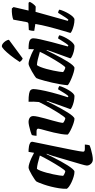

<svg xmlns="http://www.w3.org/2000/svg" viewBox="510 -1341 1031 2091"><g transform="rotate(-90 1025.5 -295.5)"><path d="M334 200Q306 200 287 179.5Q268 159 268 134Q268 129 272.5 109.5Q277 90 284 67L372 -233Q380 -258 386.5 -276Q393 -294 397 -301L392 -304Q376 -270 355.5 -229Q335 -188 313 -147.5Q291 -107 269.5 -73.5Q248 -40 230.5 -20Q213 0 201 0Q176 0 145 -9.5Q114 -19 85.5 -32.5Q57 -46 37.5 -60.5Q18 -75 15 -85Q14 -125 21 -169Q28 -213 38.5 -255Q49 -297 61 -331.5Q73 -366 82 -388Q91 -410 94 -414Q99 -421 119.5 -435Q140 -449 165.5 -464Q191 -479 213.5 -489.5Q236 -500 246 -500Q265 -500 291.5 -491.5Q318 -483 348 -469.5Q378 -456 407 -440L417 -500Q426 -500 443.5 -499.5Q461 -499 480.5 -495Q500 -491 513.5 -483Q527 -475 527 -460Q527 -458 526.5 -454Q526 -450 525 -448Q517 -405 505.5 -351.5Q494 -298 482.5 -240.5Q471 -183 459.5 -127.5Q448 -72 439 -25.5Q430 21 424.5 52.5Q419 84 419 94Q419 105 427 109Q435 113 449 113H497Q497 125 494 140.5Q491 156 489 164Q475 171 446 179.5Q417 188 386 194Q355 200 334 200ZM206 -100Q211 -100 223 -115Q235 -130 251.5 -155.5Q268 -181 286.5 -211.5Q305 -242 322.5 -273Q340 -304 354.5 -331.5Q369 -359 377 -377Q324 -392 293 -399.5Q262 -407 232 -409Q222 -397 211 -368.5Q200 -340 190 -303.5Q180 -267 172.5 -230.5Q165 -194 160.5 -165Q156 -136 156 -123Q163 -117 172.5 -112Q182 -107 191.5 -103.5Q201 -100 206 -100Z M778 0Q761 0 733 -9Q705 -18 676 -31Q647 -44 627 -56.5Q607 -69 605 -75Q605 -106 611.5 -145.5Q618 -185 627.5 -225.5Q637 -266 647 -302Q657 -338 663.5 -362.5Q670 -387 670 -393Q670 -405 661.5 -409Q653 -413 639 -413H592Q592 -427 595 -441.5Q598 -456 600 -464Q614 -471 642.5 -479.5Q671 -488 699.5 -494Q728 -500 742 -500Q769 -500 788 -487.5Q807 -475 807 -448Q807 -429 799.5 -395Q792 -361 781 -320.5Q770 -280 758.5 -240Q747 -200 740 -169Q733 -138 733 -124Q742 -115 758.5 -107.5Q775 -100 783 -100Q789 -100 806 -122.5Q823 -145 845 -180.5Q867 -216 890 -255.5Q913 -295 931.5 -330.5Q950 -366 960 -387Q963 -412 963.5 -444Q964 -476 963 -500Q1020 -500 1049.5 -494.5Q1079 -489 1090 -477.5Q1101 -466 1101 -448Q1101 -425 1092 -373.5Q1083 -322 1063.5 -246Q1044 -170 1012 -73L1023 -66Q1034 -76 1047.5 -96Q1061 -116 1074.5 -139Q1088 -162 1098 -178Q1107 -178 1119.5 -173Q1132 -168 1134 -163Q1129 -142 1116.5 -114.5Q1104 -87 1088 -60.5Q1072 -34 1055.5 -17Q1039 0 1024 0Q993 0 961 -8Q929 -16 907 -26.5Q885 -37 882 -44L930 -177Q943 -215 955 -248.5Q967 -282 974 -301L969 -304Q953 -270 932.5 -229Q912 -188 889.5 -147.5Q867 -107 846 -73.5Q825 -40 807 -20Q789 0 778 0Z M1331 0Q1313 0 1282.5 -9Q1252 -18 1220.5 -31Q1189 -44 1167 -56.5Q1145 -69 1143 -75Q1146 -112 1153.5 -155.5Q1161 -199 1171 -243Q1181 -287 1191 -324Q1201 -361 1209 -385.5Q1217 -410 1220 -414Q1225 -421 1246 -435Q1267 -449 1293.5 -464Q1320 -479 1343 -489.5Q1366 -500 1376 -500Q1395 -500 1421.5 -491.5Q1448 -483 1477.5 -470Q1507 -457 1535 -441L1536 -500Q1607 -500 1630.5 -487.5Q1654 -475 1654 -448Q1654 -425 1643 -374Q1632 -323 1612.5 -247.5Q1593 -172 1565 -73L1576 -66Q1587 -76 1600.5 -96Q1614 -116 1628 -139Q1642 -162 1652 -178Q1661 -178 1673 -173Q1685 -168 1687 -163Q1682 -142 1669 -114.5Q1656 -87 1638.5 -60.5Q1621 -34 1602.5 -17Q1584 0 1568 0Q1539 0 1509 -8Q1479 -16 1458.5 -26.5Q1438 -37 1435 -44L1483 -177Q1490 -196 1496 -212.5Q1502 -229 1509.5 -249.5Q1517 -270 1527 -301L1522 -304Q1506 -270 1485.5 -229Q1465 -188 1443 -147.5Q1421 -107 1400 -73.5Q1379 -40 1361 -20Q1343 0 1331 0ZM1336 -100Q1341 -100 1353 -115.5Q1365 -131 1382 -156Q1399 -181 1417 -212Q1435 -243 1453 -274Q1471 -305 1485 -332Q1499 -359 1507 -377Q1454 -392 1423 -399.5Q1392 -407 1362 -409Q1352 -397 1341 -369Q1330 -341 1320 -304.5Q1310 -268 1302.5 -231.5Q1295 -195 1290.5 -166Q1286 -137 1286 -124Q1296 -115 1311.5 -107.5Q1327 -100 1336 -100ZM1435 -564Q1421 -568 1410.5 -578.5Q1400 -589 1396 -596Q1433 -653 1468 -697Q1503 -741 1529.5 -766Q1556 -791 1569 -791Q1582 -791 1597 -779.5Q1612 -768 1624 -750Q1636 -732 1638 -714Z M1857 0Q1826 0 1793.5 -8Q1761 -16 1738 -26.5Q1715 -37 1712 -44Q1723 -81 1734.5 -120.5Q1746 -160 1757.5 -200.5Q1769 -241 1779 -280.5Q1789 -320 1797 -356.5Q1805 -393 1810 -426L1735 -438Q1735 -458 1738 -474Q1741 -490 1744 -497L1809 -501Q1820 -502 1824.5 -507Q1829 -512 1831 -524L1857 -666Q1874 -674 1908.5 -679Q1943 -684 1979 -682L1994 -663L1956 -500H2041L2051 -487Q2042 -468 2026.5 -448Q2011 -428 1999 -422L1942 -424L1844 -73L1856 -66Q1866 -76 1880 -96.5Q1894 -117 1907.5 -139.5Q1921 -162 1931 -178Q1941 -178 1952.5 -173Q1964 -168 1966 -163Q1961 -142 1949 -114.5Q1937 -87 1921 -60.5Q1905 -34 1888.5 -17Q1872 0 1857 0Z"/></g></svg>

Font: Texturina 12pt Black
Style: Italic
Weight: 900
Italic angle: -11°
Designer: Guillermo Torres Carreño
Foundry: Omnibus-Type
Version: Version 1.002